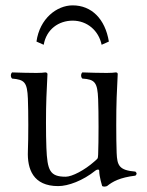

<svg xmlns="http://www.w3.org/2000/svg" viewBox="-20 -684 547 716"><path d="M359 -517 386 -529C372 -614 321 -664 251 -664C192 -664 128 -615 116 -529L143 -517C153 -575 199 -607 251 -607C305 -607 348 -570 359 -517ZM197 10C234 10 289 -10 336 -48C341 -52 350 -54 350 -47C350 -25 361 10 361 10C368 13 372 12 379 10C400 -7 427 -22 485 -29C491 -35 491 -38 485 -44C424 -49 416.9 -67 415 -114C413 -164 413 -270 415 -320C416.2 -349 419 -408 419 -408C419 -411 417 -414 412 -414C407 -413 392 -412 378 -412C347 -412 322 -413 287 -414C281 -408 281 -397 287 -391C334 -388 343.5 -376.9 346 -314C348 -264 348 -158 346 -108C345.3 -90 344 -93 331 -81C296 -50 249 -25 225 -25C165.9 -25 156.4 -48.1 153 -133C151 -183 151 -270 153 -320C154.2 -349 157 -408 157 -408C157 -411 154 -414 149 -414C144 -413 130 -412 116 -412C85 -412 60 -413 25 -414C19 -408 19 -397 25 -391C71 -387 81.5 -378 84 -316C86 -266 86 -170 84 -120C81.4 -54.1 103 10 197 10Z"/></svg>

Font: Libertinus Serif Display
Style: Regular
Weight: 400
Designer: Philipp H. Poll
Foundry: Khaled Hosny
Version: Version 6.1